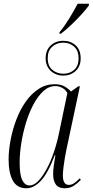

<svg xmlns="http://www.w3.org/2000/svg" viewBox="-20 -996 495 1026"><path d="M121 10Q71 10 48.5 -31Q26 -72 26 -143Q26 -192 36.5 -247.5Q47 -303 67 -356Q87 -409 117 -452Q147 -495 186 -520.5Q225 -546 272 -546Q304 -546 325 -534Q346 -522 359 -507L399 -535H407L335 -197Q331 -178 326.5 -152Q322 -126 319 -100.5Q316 -75 316 -58Q316 -8 348 -8Q362 -8 376 -17Q390 -26 406 -43L412 -35Q395 -17 374.5 -3.5Q354 10 325 10Q293 10 278.5 -10Q264 -30 264 -65Q264 -89 268 -115Q272 -141 276 -167H273Q236 -70 198.5 -30Q161 10 121 10ZM138 -5Q161 -5 184 -28.5Q207 -52 228.5 -91.5Q250 -131 267 -180.5Q284 -230 295 -283L340 -499Q330 -517 312.5 -526.5Q295 -536 276 -536Q241 -536 211.5 -509Q182 -482 158.5 -437.5Q135 -393 118.5 -338.5Q102 -284 93.5 -229Q85 -174 85 -127Q85 -62 99 -33.5Q113 -5 138 -5ZM319 -592Q278 -592 251 -617.5Q224 -643 224 -685Q224 -728 251 -753Q278 -778 318 -778Q357 -778 384 -754Q411 -730 411 -684Q411 -641 384 -616.5Q357 -592 319 -592ZM319 -602Q353 -602 376.5 -623Q400 -644 400 -684Q400 -725 376.5 -746.5Q353 -768 318 -768Q283 -768 259 -746.5Q235 -725 235 -685Q235 -643 260 -622.5Q285 -602 319 -602ZM298 -824Q324 -855 349 -895.5Q374 -936 395 -976H455V-967Q441 -947 416 -919.5Q391 -892 361.5 -864Q332 -836 306 -816H297Z"/></svg>

Font: Noto Serif Display ExtraCondensed Light
Style: Italic
Weight: 300
Width: 2
Italic angle: -12°
Designer: Monotype Design Team
Foundry: Monotype Imaging Inc.
Version: Version 2.009